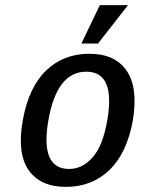

<svg xmlns="http://www.w3.org/2000/svg" viewBox="-20 -720 570 750"><path d="M298 -550 370 -700H480L363 -550ZM69 -250Q92 -379 160 -444.5Q228 -510 329 -510Q429 -510 474.5 -444Q520 -378 499 -250Q476 -122 407.5 -56Q339 10 238 10Q137 10 91.5 -56Q46 -122 69 -250ZM250 -60Q302 -60 342 -105.5Q382 -151 399 -250Q432 -440 317 -440Q202 -440 169 -250Q136 -60 250 -60Z"/></svg>

Font: Scada
Style: Italic
Weight: 400
Italic angle: -10°
Designer: Jovanny Lemonad
Foundry: Jovanny Lemonad
Version: Version 4.100;PS 004.100;hotconv 1.0.88;makeotf.lib2.5.64775